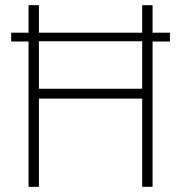

<svg xmlns="http://www.w3.org/2000/svg" viewBox="-20 -720 699 740"><path d="M23 -560H90V0H130V-340H528V0H568V-560H635V-594H568V-700H528V-594H130V-700H90V-594H23ZM130 -378V-561H528V-378Z"/></svg>

Font: Fixel Text ExtraLight
Style: Regular
Weight: 200
Width: 4
Designer: AlfaBravo + MacPaw
Foundry: Kyrylo Tkachov, Marchela Mozhyna, Serhii Makarenko, Maria Weinstein, Zakhar Kryvoshyya
Version: Version 1.211